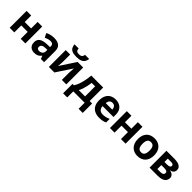

<svg xmlns="http://www.w3.org/2000/svg" viewBox="381 -2487 4390 4390"><g transform="rotate(45 2575.5 -292.5)"><path d="M227.1 -545.9V-335.9H435.1V-545.9H584V0H435.1V-225.1H227.1V0H78.1V-545.9Z M963.9 -557.1Q1073.7 -557.1 1132.3 -509.3Q1190.9 -461.4 1190.9 -363.8V0H1086.9L1058.1 -74.2H1054.2Q1030.8 -44.9 1006.3 -26.4Q981.9 -7.8 950.2 1Q918.5 9.8 873 9.8Q824.7 9.8 786.4 -8.8Q748 -27.3 726.1 -65.7Q704.1 -104 704.1 -163.1Q704.1 -250 765.1 -291.3Q826.2 -332.5 948.2 -336.9L1043 -339.8V-363.8Q1043 -406.7 1020.5 -426.8Q998 -446.8 958 -446.8Q918.5 -446.8 880.4 -435.5Q842.3 -424.3 804.2 -407.2L754.9 -507.8Q798.3 -530.8 852.3 -543.9Q906.2 -557.1 963.9 -557.1ZM1043 -252.9 985.4 -251Q913.1 -249 885 -225.1Q856.9 -201.2 856.9 -162.1Q856.9 -127.9 877 -113.5Q897 -99.1 929.2 -99.1Q977.1 -99.1 1010 -127.4Q1043 -155.8 1043 -208Z M1488.3 -545.9V-330.1Q1488.3 -313.5 1487.1 -288.3Q1485.8 -263.2 1483.9 -237.3Q1481.9 -211.4 1480 -190.9Q1478 -170.4 1477.1 -163.1L1729 -545.9H1908.2V0H1764.2V-217.8Q1764.2 -244.6 1766.1 -277.1Q1768.1 -309.6 1770.5 -338.4Q1772.9 -367.2 1773.9 -381.8L1522.9 0H1344.2V-545.9ZM1867.2 -780.8Q1861.8 -729 1837.9 -689.5Q1814 -649.9 1763.2 -627.9Q1712.4 -606 1626.5 -606Q1538.1 -606 1488.8 -627.2Q1439.5 -648.4 1418.5 -687.7Q1397.5 -727.1 1393.1 -780.8H1526.4Q1530.8 -725.6 1554.2 -707.8Q1577.6 -689.9 1629.4 -689.9Q1672.4 -689.9 1699.7 -709.5Q1727.1 -729 1732.4 -780.8Z M2555.2 -545.9V-108.9H2635.3V195.8H2501.5V0H2134.3V195.8H2000.5V-108.9H2046.4Q2082.5 -164.1 2107.2 -234.9Q2131.8 -305.7 2147.2 -385Q2162.6 -464.4 2169.4 -545.9ZM2406.2 -434.1H2294.4Q2286.6 -373.5 2274.7 -317.1Q2262.7 -260.7 2245.1 -208.7Q2227.5 -156.7 2202.1 -108.9H2406.2Z M2953.6 -556.2Q3029.3 -556.2 3084 -527.1Q3138.7 -498 3168.5 -442.9Q3198.2 -387.7 3198.2 -308.1V-235.8H2846.2Q2848.6 -172.9 2884 -137Q2919.4 -101.1 2982.4 -101.1Q3034.7 -101.1 3078.1 -111.8Q3121.6 -122.6 3167.5 -144V-28.8Q3127 -8.8 3082.8 0.5Q3038.6 9.8 2975.6 9.8Q2893.6 9.8 2830.3 -20.5Q2767.1 -50.8 2731.2 -112.8Q2695.3 -174.8 2695.3 -269Q2695.3 -364.7 2727.8 -428.5Q2760.3 -492.2 2818.4 -524.2Q2876.5 -556.2 2953.6 -556.2ZM2954.6 -450.2Q2911.1 -450.2 2882.6 -422.4Q2854 -394.5 2849.6 -335H3058.6Q3058.1 -368.2 3046.6 -394Q3035.2 -419.9 3012.5 -435.1Q2989.7 -450.2 2954.6 -450.2Z M3468.3 -545.9V-335.9H3676.3V-545.9H3825.2V0H3676.3V-225.1H3468.3V0H3319.3V-545.9Z M4477.5 -273.9Q4477.5 -205.6 4459.2 -152.8Q4440.9 -100.1 4406 -63.7Q4371.1 -27.3 4322 -8.8Q4272.9 9.8 4211.4 9.8Q4153.8 9.8 4105.7 -8.8Q4057.6 -27.3 4022.2 -63.7Q3986.8 -100.1 3967.5 -152.8Q3948.2 -205.6 3948.2 -273.9Q3948.2 -364.7 3980.5 -427.7Q4012.7 -490.7 4072.3 -523.4Q4131.8 -556.2 4214.4 -556.2Q4291 -556.2 4350.3 -523.4Q4409.7 -490.7 4443.6 -427.7Q4477.5 -364.7 4477.5 -273.9ZM4100.1 -273.9Q4100.1 -220.2 4111.8 -183.6Q4123.5 -147 4148.4 -128.4Q4173.3 -109.9 4213.4 -109.9Q4252.9 -109.9 4277.6 -128.4Q4302.2 -147 4313.7 -183.6Q4325.2 -220.2 4325.2 -273.9Q4325.2 -328.1 4313.7 -364Q4302.2 -399.9 4277.3 -418Q4252.4 -436 4212.4 -436Q4153.3 -436 4126.7 -395.5Q4100.1 -355 4100.1 -273.9Z M5084.5 -402.8Q5084.5 -358.9 5056.9 -327.9Q5029.3 -296.9 4975.6 -288.1V-284.2Q5032.2 -277.3 5066.9 -244.9Q5101.6 -212.4 5101.6 -163.1Q5101.6 -116.2 5077.1 -79.3Q5052.7 -42.5 4999.5 -21.2Q4946.3 0 4860.4 0H4600.6V-545.9H4860.4Q4924.3 -545.9 4975.1 -532.5Q5025.9 -519 5055.2 -487.8Q5084.5 -456.5 5084.5 -402.8ZM4947.3 -170.9Q4947.3 -203.1 4922.1 -217.5Q4897 -231.9 4847.7 -231.9H4749.5V-103H4850.6Q4892.6 -103 4919.9 -118.7Q4947.3 -134.3 4947.3 -170.9ZM4933.6 -391.1Q4933.6 -416.5 4913.6 -428.7Q4893.6 -440.9 4854.5 -440.9H4749.5V-333H4837.4Q4884.8 -333 4909.2 -346.7Q4933.6 -360.4 4933.6 -391.1Z"/></g></svg>

Font: Wonky
Style: Regular
Weight: 400
Designer: Monotype Design Team
Foundry: Monotype Imaging Inc.
Version: Version 3.000